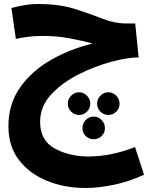

<svg xmlns="http://www.w3.org/2000/svg" viewBox="-20 -543 748 957"><path d="M698 328 653 190Q533 237 421 237Q327 237 253.5 197.5Q180 158 180 64Q180 -13 235.5 -72.5Q291 -132 373 -173Q455 -214 536.5 -235.5Q618 -257 671 -257L654 -426H609Q551 -426 490.5 -450Q430 -474 353 -498.5Q276 -523 171 -523Q134 -523 100 -517Q66 -511 37 -503L59 -349Q84 -355 119 -359.5Q154 -364 191 -364Q264 -364 329.5 -351.5Q395 -339 442 -326Q333 -300 237 -246Q141 -192 81.5 -109Q22 -26 22 87Q22 186 74.5 254.5Q127 323 214.5 358.5Q302 394 407 394Q470 394 545.5 378.5Q621 363 698 328ZM375 30Q397 30 413.5 13.5Q430 -3 430 -26Q430 -49 413.5 -66Q397 -83 375 -83Q351 -83 334.5 -66Q318 -49 318 -26Q318 -3 334.5 13.5Q351 30 375 30ZM520 30Q543 30 559.5 13.5Q576 -3 576 -26Q576 -49 559.5 -66Q543 -83 520 -83Q497 -83 480.5 -66Q464 -49 464 -26Q464 -3 480.5 13.5Q497 30 520 30ZM447 151Q470 151 486.5 135Q503 119 503 96Q503 72 486.5 55Q470 38 447 38Q424 38 407.5 55Q391 72 391 96Q391 119 407.5 135Q424 151 447 151Z"/></svg>

Font: Noto Sans Arabic Extra
Style: Regular
Weight: 800
Designer: Nadine Chahine - Monotype Design Team
Foundry: Monotype Imaging Inc.
Version: Version 1.902